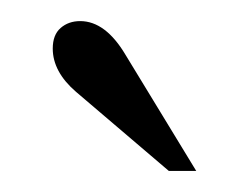

<svg xmlns="http://www.w3.org/2000/svg" viewBox="-20 -750 236 182"><path d="M52 -663Q30 -682 30 -704Q30 -717 37.5 -723.5Q45 -730 56 -730Q80 -730 99 -698L166 -588H140Z"/></svg>

Font: FFF_Magyar-Nemzet Bold
Style: Regular
Weight: 700
Width: 2
Designer: bBox Type GmbH
Foundry: bBox Type GmbH
Version: Version 0.004